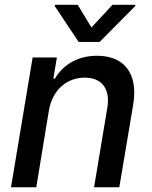

<svg xmlns="http://www.w3.org/2000/svg" viewBox="-20 -787 637 807"><path d="M185.7 -323.9C201.3 -410.9 262.1 -460.6 336.3 -460.6C408.7 -460.6 444.2 -413 431.1 -334.2L375.4 0H481.5L539.8 -346.9C562.1 -482.2 498.6 -552.6 388.1 -552.6C306.1 -552.6 245.4 -514.9 210.9 -456.7H204.2L219.1 -545.5H117.2L26.3 0H132.5ZM210.2 -761.4 310.4 -610.8H398.8L548.3 -761.4L549 -766.7H452.8L364.3 -671.5L306.8 -766.7H210.9Z"/></svg>

Font: Margiela Sans Medium
Style: Italic
Weight: 500
Italic angle: -9.39999°
Designer: Stefan Endress, Andreas Faust
Version: Version 1.100;FEAKit 1.0